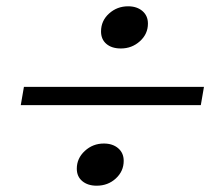

<svg xmlns="http://www.w3.org/2000/svg" viewBox="-20 -590 700 610"><path d="M301 -490Q301 -524 326.5 -547Q352 -570 387 -570Q415 -570 432.5 -555Q450 -540 450 -515Q450 -482 424.5 -459Q399 -436 364 -436Q335 -436 318 -450.5Q301 -465 301 -490ZM56 -314H628L618 -256H46ZM224 -54Q224 -87 249.5 -110.5Q275 -134 310 -134Q338 -134 355.5 -119Q373 -104 373 -79Q373 -46 348 -23Q323 0 287 0Q259 0 241.5 -14.5Q224 -29 224 -54Z"/></svg>

Font: Fahkwang
Style: Italic
Weight: 400
Italic angle: -10°
Version: Version 1.000; ttfautohint (v1.6)